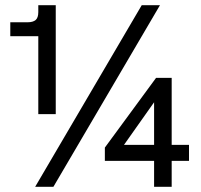

<svg xmlns="http://www.w3.org/2000/svg" viewBox="-20 -717 771 737"><path d="M127 -279V-578H19.5V-631.5H86Q106.5 -631.5 116.8 -640.2Q127 -649 127 -670.5V-697H194V-279ZM115 0 524 -697H594L185 0ZM382.5 -99.5V-150.5L579 -418H639V-161H705.5V-99.5H639V0H571.5V-99.5ZM456 -161H571.5V-324.5Z"/></svg>

Font: HK Grotesk Medium
Style: Regular
Weight: 500
Designer: Alfredo Marco Pradil
Foundry: Hanken Design Co.
Version: Version 3.001;FEAKit 1.0